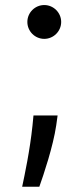

<svg xmlns="http://www.w3.org/2000/svg" viewBox="-20 -548 317 746"><path d="M198.5 -61.1 203.8 -99.4H110.1L106.2 -59.7C96.2 36.6 75.6 132.8 66.1 177.6H132.8C149.9 129.6 186.4 21 198.5 -61.1ZM86.3 -462.7C86.3 -426.5 115.8 -397 152 -397C187.9 -397 217.7 -426.5 217.7 -462.7C217.7 -498.9 187.9 -528.4 152 -528.4C115.8 -528.4 86.3 -498.9 86.3 -462.7Z"/></svg>

Font: Margiela Sans Text
Style: Regular
Weight: 400
Designer: Stefan Endress, Andreas Faust
Version: Version 1.100;FEAKit 1.0